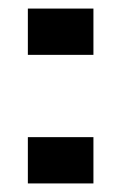

<svg xmlns="http://www.w3.org/2000/svg" viewBox="-20 -428 283 448"><path d="M45 -300V-408H198V-300ZM45 0V-108H198V0Z"/></svg>

Font: Big Shoulders Text SemiBold
Style: Regular
Weight: 600
Designer: Patric King
Foundry: XO Type Co
Version: Version 1.000; ttfautohint (v1.8.2)